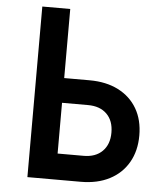

<svg xmlns="http://www.w3.org/2000/svg" viewBox="-55 -848 761 897"><g transform="rotate(5 325.0 -400.0)"><path d="M107 -800H238V-476H357Q435 -476 492 -447Q549 -418 580 -365Q611 -312 611 -239Q611 -167 580 -113Q549 -59 492 -29.5Q435 0 357 0H107ZM238 -360V-122H360Q416 -122 448 -154Q480 -186 480 -241Q480 -297 448 -328.5Q416 -360 360 -360Z"/></g></svg>

Font: Martian Mono SemiCondensed Medium
Style: Regular
Weight: 500
Width: 4
Designer: Roman Shamin
Foundry: Evil Martians
Version: Version 1.000